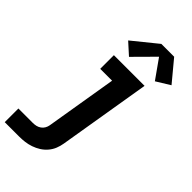

<svg xmlns="http://www.w3.org/2000/svg" viewBox="-315 -841 1133 1133"><g transform="rotate(45 251.0 -275.0)"><path d="M-20 215V101H100Q114 101 127.5 98Q141 95 153 86.5Q165 78 172 65.5Q179 53 181 40L255 -406H156V-520H412L316 58Q312 82 303 104.5Q294 127 277.5 146.5Q261 166 239.5 179.5Q218 193 194.5 201Q171 209 147.5 212Q124 215 100 215ZM226 -576 154 -641 307 -765H414L522 -635L436 -582L351 -702Z"/></g></svg>

Font: Iosevka SS04 Heavy
Style: Italic
Weight: 900
Italic angle: -9°
Monospace: yes
Designer: Belleve Invis
Foundry: Belleve Invis
Version: Version 19.0.0; ttfautohint (v1.8.4)